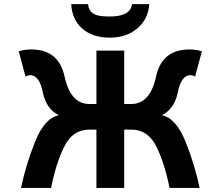

<svg xmlns="http://www.w3.org/2000/svg" viewBox="-20 -925 1070 945"><path d="M591.3 -413.1H625.5Q718.8 -413.1 747.8 -547.4Q776.9 -681.6 911.6 -681.6Q945.3 -681.6 973.6 -672.4L940.4 -548.3Q926.8 -555.2 918.5 -555.2Q872.1 -555.2 855.5 -471.9Q838.9 -388.7 776.4 -357.9Q846.7 -343.3 892.8 -228.5Q939 -113.8 962.4 0H814.5Q789.6 -124.5 748.5 -205.8Q707.5 -287.1 626.5 -287.1H591.3V0H454.6V-287.1H419.4Q338.4 -287.1 297.4 -205.8Q256.3 -124.5 231.4 0H83.5Q106.9 -113.8 153.1 -228.5Q199.2 -343.3 269.5 -357.9Q207 -388.7 190.4 -471.9Q173.8 -555.2 127.4 -555.2Q119.1 -555.2 105.5 -548.3L72.3 -672.4Q100.6 -681.6 134.3 -681.6Q269 -681.6 298.1 -547.4Q327.1 -413.1 420.4 -413.1H454.6V-675.8H591.3ZM520.5 -739.7Q435.5 -739.7 385 -784.2Q334.5 -828.6 330.6 -904.8H413.6Q415.5 -881.8 427 -868.7Q438.5 -855.5 459.2 -849.6Q480 -843.8 521.5 -843.8Q622.1 -843.8 629.9 -904.8H714.8Q709 -829.6 655.3 -784.7Q601.6 -739.7 520.5 -739.7Z"/></svg>

Font: Cadman
Style: Bold
Weight: 700
Designer: Paul James MIller
Foundry: High-Logic / Made with FontCreator
Version: Version 2.114;March 28, 2021;FontCreator 13.0.0.2683 64-bit